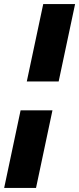

<svg xmlns="http://www.w3.org/2000/svg" viewBox="-24 -797 390 946"><path d="M-3.5 129 77.5 -253.5H234.5L153.5 129ZM108 -395.5 189 -777H346L265 -395.5Z"/></svg>

Font: Epilogue Black
Style: Italic
Weight: 900
Italic angle: -12°
Designer: Tyler Finck
Foundry: Etcetera Type Co
Version: Version 2.111